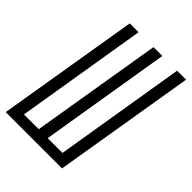

<svg xmlns="http://www.w3.org/2000/svg" viewBox="-214 -836 938 938"><g transform="rotate(45 254.5 -367.5)"><path d="M-1 0 121 -735H182L70 -55H172L285 -735H346L234 -55H336L448 -735H510L388 0Z"/></g></svg>

Font: Iosevka Curly Light Oblique
Style: Regular
Weight: 300
Italic angle: -9°
Monospace: yes
Designer: Belleve Invis
Foundry: Belleve Invis
Version: Version 11.1.0; ttfautohint (v1.8.3)